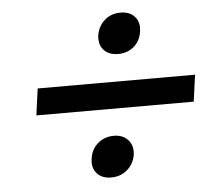

<svg xmlns="http://www.w3.org/2000/svg" viewBox="-44 -579 691 632"><g transform="rotate(-5 301.5 -263.0)"><path d="M240 -62Q244 -92 266 -111Q288 -130 319 -130Q349 -130 366 -111Q383 -92 379 -62Q374 -32 352 -13Q330 6 299 6Q268 6 251.5 -13Q235 -32 240 -62ZM591 -219H71L83 -307H603ZM297 -464Q302 -494 323.5 -513Q345 -532 376 -532Q407 -532 423.5 -513Q440 -494 435 -464Q431 -434 409.5 -415.5Q388 -397 357 -397Q326 -397 309.5 -415.5Q293 -434 297 -464Z"/></g></svg>

Font: Fivo Sans Modern Med
Style: Italic
Weight: 450
Designer: Alexander Slobzheninov
Foundry: Alexander Slobzheninov
Version: 1.0